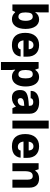

<svg xmlns="http://www.w3.org/2000/svg" viewBox="1471 -2271 1040 4022"><g transform="rotate(90 1991.0 -260.0)"><path d="M383 10C507 10 586 -95 586 -275C586 -450 510 -559 388 -559C323 -559 274 -533 240 -480H234C238 -529 240 -566 240 -587V-760H73V0H202L229 -56H240C277 -12 323 10 383 10ZM333 -126C267 -126 240 -173 240 -278C243 -382 262 -426 331 -426C382 -426 416 -376 416 -278C416 -177 382 -126 333 -126Z M1167 -310C1167 -466 1078 -559 924 -559C764 -559 668 -454 668 -270C668 -90 752 10 921 10C1011 10 1146 -14 1163 -172H1013C1008 -136 983 -114 939 -114C877 -114 836 -152 825 -232H1167ZM827 -341C837 -402 866 -441 925 -441C977 -441 1010 -406 1011 -341Z M1279 240H1446V16C1446 13 1444 -12 1438 -56H1446C1483 -12 1529 10 1588 10C1727 10 1792 -118 1792 -276C1792 -452 1717 -559 1593 -559C1528 -559 1479 -532 1445 -479H1438L1414 -549H1279ZM1539 -126C1473 -126 1446 -173 1446 -277C1449 -385 1469 -426 1536 -426C1597 -426 1622 -373 1622 -278C1622 -174 1595 -126 1539 -126Z M2024 10C2105 10 2157 -17 2210 -72H2213L2246 0H2362V-365C2362 -496 2267 -560 2126 -560C2019 -560 1878 -524 1885 -382H2039C2039 -424 2084 -437 2118 -437C2169 -437 2196 -414 2196 -366V-344C1923 -333 1866 -284 1866 -157C1866 -41 1933 10 2024 10ZM2088 -111C2063 -111 2035 -129 2035 -166C2035 -218 2069 -245 2196 -248V-206C2196 -170 2161 -111 2088 -111Z M2506 0H2673V-760H2506Z M3287 -310C3287 -466 3198 -559 3044 -559C2884 -559 2788 -454 2788 -270C2788 -90 2872 10 3041 10C3131 10 3266 -14 3283 -172H3133C3128 -136 3103 -114 3059 -114C2997 -114 2956 -152 2945 -232H3287ZM2947 -341C2957 -402 2986 -441 3045 -441C3097 -441 3130 -406 3131 -341Z M3399 0H3566V-250C3566 -373 3594 -426 3668 -426C3721 -426 3744 -387 3744 -314V0H3911V-357C3911 -486 3845 -559 3719 -559C3648 -559 3589 -532 3558 -479H3548L3526 -549H3399Z"/></g></svg>

Font: Kathrein 85 Heavy
Style: Regular
Weight: 900
Designer: Lazydogs Typefoundry, based on Open Sans by Ascender Corporation
Foundry: Lazydogs Typefoundry
Version: Version 1.003;PS 001.003;hotconv 1.0.88;makeotf.lib2.5.64775